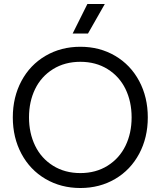

<svg xmlns="http://www.w3.org/2000/svg" viewBox="-20 -945 814 973"><path d="M210.7 -662.1Q289.1 -708 387.2 -708Q485.4 -708 563.5 -662.1Q641.6 -616.2 685.3 -534.4Q729 -452.6 729 -350.1Q729 -247.6 685.3 -165.8Q641.6 -84 563.5 -38.1Q485.4 7.8 387.2 7.8Q289.1 7.8 210.7 -38.1Q132.3 -84 88.6 -165.8Q44.9 -247.6 44.9 -350.1Q44.9 -452.6 88.6 -534.4Q132.3 -616.2 210.7 -662.1ZM127 -350.1Q127 -270.5 158 -206.5Q189 -142.6 248.8 -105.2Q308.6 -67.9 387.2 -67.9Q465.8 -67.9 525.4 -105.2Q585 -142.6 616 -206.3Q647 -270 647 -350.1Q647 -430.2 616 -493.9Q585 -557.6 525.4 -594.7Q465.8 -631.8 387.2 -631.8Q308.6 -631.8 248.8 -594.7Q189 -557.6 158 -493.9Q127 -430.2 127 -350.1ZM348.1 -774.9 422.9 -924.8H511.2L425.8 -774.9Z"/></svg>

Font: TASA Explorer
Style: Regular
Weight: 400
Designer: Weizhong Zhang
Foundry: Local Remote
Version: Version 1.000;Glyphs 3.1.2 (3151)